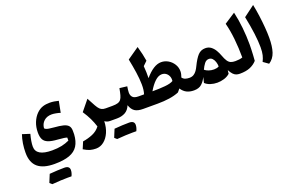

<svg xmlns="http://www.w3.org/2000/svg" viewBox="-143 -1434 4015 2591"><g transform="rotate(-20 1864.0 -138.0)"><path d="M459 523.4Q370.1 523.4 235.4 534.7Q227.5 527.8 219.2 520.5Q210.9 513.2 202.6 505.9Q214.4 476.6 226.1 448.2Q237.8 419.9 249.5 391.6Q370.6 381.3 461.4 381.3Q536.1 381.3 536.1 439.9Q536.1 479 514.2 523.9Q514.2 523.9 459 523.4ZM670.4 -331.1Q645 -339.8 608.9 -346.7Q572.8 -353.5 547.9 -353.5Q479 -353.5 435.8 -314.7Q392.6 -275.9 387.2 -212.4Q394.5 -202.6 408 -196.3Q421.4 -189.9 447.5 -185.5Q473.6 -181.2 519.5 -177.2Q596.7 -171.4 645.8 -159.4Q694.8 -147.5 718.3 -121.6Q741.7 -95.7 741.7 -47.4V2.9Q735.8 102.1 695.8 165.5Q655.8 229 573.7 259Q491.7 289.1 358.4 289.1Q197.8 289.1 118.9 221.7Q40 154.3 40 13.7Q40 -121.6 80.1 -239.7L188.5 -205.1Q174.8 -154.8 167.5 -111.1Q160.2 -67.4 160.2 -31.7Q160.2 106 390.1 106Q467.3 106 526.9 93.5Q586.4 81.1 639.2 56.2L639.6 13.2Q616.7 2 511.2 -5.9Q425.3 -11.2 376.7 -30Q328.1 -48.8 308.6 -86.2Q289.1 -123.5 289.1 -184.6Q289.1 -264.6 315.2 -329.6Q341.3 -394.5 384.5 -438Q427.7 -481.4 479 -497.6Q500.5 -504.4 525.4 -507.6Q550.3 -510.7 574.7 -510.7Q606.4 -510.7 638.4 -505.9Q670.4 -501 701.7 -492.7Z M1074.2 -386.7 1112.3 -315.9Q1138.7 -264.2 1159.2 -234.6Q1179.7 -205.1 1203.1 -192.9Q1226.6 -180.7 1261.7 -180.7H1262.2V0H1261.7Q1237.8 0 1219.7 -6.1Q1201.7 -12.2 1184.1 -24.4Q1181.6 65.4 1150.6 135.5Q1119.6 205.6 1068.6 245.6Q1017.6 285.6 955.1 285.6Q911.1 285.6 872.1 274.9Q833 264.2 780.8 232.4L822.3 134.3Q897 123 964.4 94.7Q1031.7 66.4 1073.2 10.3Q1053.7 -52.2 1025.1 -111.8Q996.6 -171.4 952.6 -237.3Z M1489.3 250.5Q1400.4 250.5 1265.6 261.7Q1257.8 254.9 1249.5 247.6Q1241.2 240.2 1232.9 232.9Q1244.6 203.6 1256.3 175.3Q1268.1 147 1279.8 118.7Q1400.9 108.4 1491.7 108.4Q1566.4 108.4 1566.4 167Q1566.4 206.1 1544.4 251Q1544.4 251 1489.3 250.5ZM1262.2 0Q1252 0 1246.8 -8.1Q1241.7 -16.1 1241.7 -37.6V-143.1Q1241.7 -164.6 1246.8 -172.6Q1252 -180.7 1262.2 -180.7H1357.4Q1405.8 -180.7 1435.3 -189.5Q1464.8 -198.2 1481.4 -219.7Q1498 -241.2 1508.3 -278.6Q1518.6 -315.9 1528.8 -373.5L1636.7 -360.8Q1632.8 -336.4 1629.9 -314Q1627 -291.5 1627 -272.9Q1627 -231.4 1650.9 -206.1Q1674.8 -180.7 1734.4 -180.7H1734.9V0H1734.4Q1656.2 0 1615.2 -27.8Q1574.2 -55.7 1552.7 -119.6Q1527.8 -55.7 1477.1 -27.8Q1426.3 0 1357.4 0Z M2175.3 -510.7Q2230 -510.7 2276.9 -482.7Q2323.7 -454.6 2352.3 -408.2Q2380.9 -361.8 2380.9 -306.6Q2380.9 -269 2363.3 -221.7Q2382.8 -196.8 2409.4 -188.7Q2436 -180.7 2465.8 -180.7H2466.3V0H2465.8Q2406.7 0 2363 -21.7Q2319.3 -43.5 2287.1 -92.3Q2271 -71.3 2251 -48.8Q2191.4 -23.4 2112.5 -11.7Q2033.7 0 1942.9 0H1734.9Q1724.6 0 1719.5 -8.1Q1714.4 -16.1 1714.4 -37.6V-143.1Q1714.4 -164.6 1719.5 -172.6Q1724.6 -180.7 1734.9 -180.7H1812.5Q1831.1 -237.8 1829.8 -318.1Q1828.6 -398.4 1814.5 -494.4Q1800.3 -590.3 1779.3 -692.9L1949.2 -811Q1967.8 -744.6 1979 -696Q1990.2 -647.5 1998 -596.7L1939 -539.6Q1942.4 -494.1 1944.3 -449.2Q1946.3 -404.3 1944.3 -365.7Q2004.9 -437 2062.7 -473.9Q2120.6 -510.7 2175.3 -510.7ZM2127.9 -354Q2079.6 -354 2029.5 -307.4Q1979.5 -260.7 1933.1 -180.7Q2035.6 -180.7 2115.2 -188Q2194.8 -195.3 2233.9 -219.2Q2238.8 -257.3 2225.8 -287.8Q2212.9 -318.4 2187.5 -336.2Q2162.1 -354 2127.9 -354Z M2799.8 -483.9Q2848.1 -483.9 2881.6 -458.3Q2915 -432.6 2937.5 -394.3Q2960 -356 2973.6 -317.9Q2994.6 -260.7 3014.6 -231.2Q3034.7 -201.7 3060.5 -191.2Q3086.4 -180.7 3124.5 -180.7H3125V0H3124.5Q3096.2 0 3073 -8.1Q3049.8 -16.1 3029.1 -38.1Q3008.3 -60.1 2985.8 -102.1Q2984.4 -78.1 2980 -51.3Q2944.3 -19.5 2895.8 -4.9Q2847.2 9.8 2797.9 9.8Q2748 9.8 2701.4 -5.1Q2654.8 -20 2624.5 -49.3L2643.6 -128.4Q2618.2 -73.7 2578.1 -36.9Q2538.1 0 2466.3 0Q2456.1 0 2450.9 -8.1Q2445.8 -16.1 2445.8 -37.6V-143.1Q2445.8 -164.6 2450.9 -172.6Q2456.1 -180.7 2466.3 -180.7Q2502.4 -180.7 2528.1 -196.8Q2553.7 -212.9 2572 -238.8Q2590.3 -264.6 2604 -294.4Q2651.9 -393.6 2694.3 -438.7Q2736.8 -483.9 2799.8 -483.9ZM2796.4 -331.1Q2758.3 -331.1 2731.7 -296.4Q2705.1 -261.7 2685.1 -216.8Q2707 -198.2 2741.7 -186Q2776.4 -173.8 2816.4 -173.8Q2835.4 -173.8 2854 -177.7Q2872.6 -181.6 2887.7 -190.9Q2887.2 -225.1 2876.7 -257.1Q2866.2 -289.1 2846.4 -310.1Q2826.7 -331.1 2796.4 -331.1Z M3330.6 -801.3Q3356.4 -690.9 3369.1 -567.6Q3381.8 -444.3 3381.8 -327.6Q3381.8 -298.8 3380.4 -259Q3378.9 -219.2 3376.7 -176.3Q3374.5 -133.3 3371.1 -94.7Q3332 -50.3 3272.9 -25.1Q3213.9 0 3125 0Q3114.7 0 3109.6 -8.1Q3104.5 -16.1 3104.5 -37.6V-143.1Q3104.5 -164.6 3109.6 -172.6Q3114.7 -180.7 3125 -180.7Q3152.8 -180.7 3179.9 -184.1Q3207 -187.5 3228.5 -195.3Q3228.5 -330.6 3214.8 -461.7Q3201.2 -592.8 3173.3 -698.7Z M3607.9 -811Q3624.5 -730 3636.5 -642.1Q3648.4 -554.2 3655 -471.2Q3661.6 -388.2 3661.6 -321.8Q3661.6 -197.3 3634.8 -116.2Q3607.9 -35.2 3540.5 8.3L3465.8 -44.9Q3486.8 -86.4 3497.3 -129.9Q3507.8 -173.3 3507.8 -241.7Q3507.8 -324.2 3493.4 -438.5Q3479 -552.7 3450.2 -692.9Z"/></g></svg>

Font: Pinar DS2-Bold
Style: Regular
Weight: 700
Designer: Amin Abedi
Version: Version 2.000